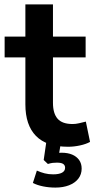

<svg xmlns="http://www.w3.org/2000/svg" viewBox="-20 -655 428 870"><path d="M289 10Q191 10 143 -39Q95 -88 95 -182V-395H1V-489H95V-635H220V-489H368V-395H220V-189Q220 -141 241 -117Q262 -93 309 -93Q323 -93 338 -96.5Q353 -100 369 -104L388 -12Q370 -2 342.5 4Q315 10 289 10ZM231 195Q202 195 175 189.5Q148 184 129 174L147 118Q165 126 182.5 130.5Q200 135 221 135Q247 135 261 127.5Q275 120 275 105Q275 94 266.5 88Q258 82 238 82Q228 82 219 83Q210 84 197 88L178 70L191 -20H258L245 56L213 45Q225 41 237 39Q249 37 259 37Q287 37 307 45.5Q327 54 338.5 70Q350 86 350 109Q350 135 335 154.5Q320 174 293 184.5Q266 195 231 195Z"/></svg>

Font: Nunito Sans 12pt ExtraLight 12pt
Style: Bold
Weight: 700
Version: Version 3.101;gftools[0.9.27]